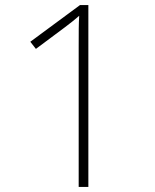

<svg xmlns="http://www.w3.org/2000/svg" viewBox="-20 -734 610 754"><path d="M327 0V-714H294L99 -570L121 -542L235 -627C260 -646 274 -657 291 -672C289 -643 289 -607 289 -550V0Z"/></svg>

Font: Noto Sans Myanmar UI ExtraLight
Style: Regular
Weight: 200
Designer: Monotype Design Team
Foundry: Monotype Imaging Inc.
Version: Version 2.103